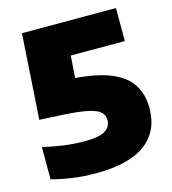

<svg xmlns="http://www.w3.org/2000/svg" viewBox="-111 -831 836 932"><g transform="rotate(-15 307.0 -365.0)"><path d="M255.5 10Q194.5 10 139.2 2Q84 -6 35.5 -19V-181Q80.5 -170 136 -162.2Q191.5 -154.5 244 -154.5Q317 -154.5 347 -173.2Q377 -192 377 -225.5Q377 -249 361.2 -265.2Q345.5 -281.5 301 -291.5Q256.5 -301.5 169.5 -306.5L57.5 -312L85 -740H557.5V-574H196.5L292.5 -670L273.5 -397L131.5 -471L243.5 -465.5Q369.5 -459 445.2 -430.5Q521 -402 555 -351.5Q589 -301 589 -229Q589 -114 506.8 -52Q424.5 10 255.5 10Z"/></g></svg>

Font: Encode Sans SemiExpanded Black
Style: Regular
Weight: 900
Width: 6
Designer: Multiple Designers
Foundry: Impallari Type
Version: Version 3.002